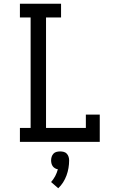

<svg xmlns="http://www.w3.org/2000/svg" viewBox="-20 -755 640 1022"><path d="M86 0V-74H143V-662H86V-735H305V-662H225V-74H437V-145H511V0ZM290 247 252 214Q265 199 274 182Q283 165 288 146Q280 145 272.5 140.5Q265 136 260.5 129.5Q256 123 254 115Q252 107 252 99Q252 89 255 79.5Q258 70 264.5 63Q271 56 280.5 53.5Q290 51 300 51Q310 51 319.5 53.5Q329 56 335.5 63Q342 70 345 79.5Q348 89 348 99Q348 119 344.5 139.5Q341 160 334 179Q327 198 316 215.5Q305 233 290 247Z"/></svg>

Font: Iosevka HT Extended
Style: Regular
Weight: 400
Width: 7
Monospace: yes
Designer: Belleve Invis
Foundry: Belleve Invis
Version: Version 32.3.0; ttfautohint (v1.8.4)